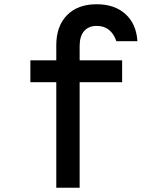

<svg xmlns="http://www.w3.org/2000/svg" viewBox="-20 -884 690 904"><path d="M355 0H245V-497H123V-600H245V-671Q245 -761 295.5 -812.5Q346 -864 435 -864Q520 -864 571 -817.5Q622 -771 627 -690H528Q516 -725 493 -743.5Q470 -762 435 -762Q397 -762 376 -737.5Q355 -713 355 -668V-600H555V-497H355Z"/></svg>

Font: Martian Mono SemiCondensed
Style: Regular
Weight: 400
Width: 4
Designer: Roman Shamin
Foundry: Evil Martians
Version: Version 1.000